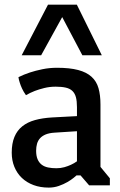

<svg xmlns="http://www.w3.org/2000/svg" viewBox="-20 -809 524 838"><path d="M31.2 -142.6Q31.2 -183.1 43 -211.4Q54.7 -239.7 77.4 -257.8Q100.1 -275.9 132.6 -284.9Q165 -293.9 207 -296.4L315.9 -302.2V-341.3Q315.9 -367.7 311.3 -384.8Q306.6 -401.9 295.9 -412.1Q285.2 -422.4 267.3 -426.5Q249.5 -430.7 223.1 -430.7Q196.8 -430.7 173.1 -424.8Q149.4 -418.9 131.8 -412.1Q110.8 -403.8 93.3 -393.6Q82.5 -408.7 76.2 -422.6Q69.8 -436.5 66.4 -447.8Q62 -460.4 60.5 -472.2Q84 -483.9 110.8 -492.7Q134.3 -500.5 164.8 -506.8Q195.3 -513.2 229 -513.2Q284.7 -513.2 321.3 -503.4Q357.9 -493.7 379.6 -473.9Q401.4 -454.1 409.9 -424.1Q418.5 -394 418.5 -353V-80.6L459.5 -30.8V0H369.1L331.5 -43.5H314Q311.5 -41 301 -32.5Q290.5 -23.9 274.2 -14.4Q257.8 -4.9 237.1 2.4Q216.3 9.8 192.9 9.8Q156.2 9.8 126.5 -1.2Q96.7 -12.2 75.4 -32.5Q54.2 -52.7 42.7 -80.8Q31.2 -108.9 31.2 -142.6ZM137.7 -151.4Q137.7 -128.9 144 -114Q150.4 -99.1 161.9 -90.3Q173.3 -81.5 189.7 -78.1Q206.1 -74.7 226.1 -74.7Q244.6 -74.7 261 -79.3Q277.3 -84 289.6 -89.8Q303.7 -96.2 315.9 -105V-236.3L217.8 -230Q194.8 -228.5 179.4 -222.2Q164.1 -215.8 154.8 -205.6Q145.5 -195.3 141.6 -181.4Q137.7 -167.5 137.7 -151.4ZM189.5 -788.6H315.4L424.3 -567.9H339.4L251.5 -734.4L159.7 -567.9H74.7Z"/></svg>

Font: Basic
Style: Regular
Weight: 400
Designer: Magnus Gaarde
Foundry: Magnus Gaarde
Version: Version 1.003; ttfautohint (v1.1) -l 6 -r 16 -G 0 -x 16 -D l